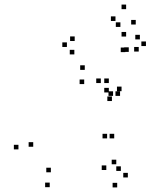

<svg xmlns="http://www.w3.org/2000/svg" viewBox="-20 -795 660 838"><path d="M447.5 -191V-211H427.5V-191ZM478.5 -191V-211H458.5V-191ZM504 -376.5V-396.5H484V-376.5ZM473.5 -376.5V-396.5H453.5V-376.5ZM202 -43V-63H182V-43ZM125 -154.5V-174.5H105V-154.5ZM347.5 -428V-448H327.5V-428ZM455 -391.5V-411.5H435V-391.5ZM455 -432.5V-452.5H435V-432.5ZM420 -432.5V-452.5H400V-432.5ZM468.5 -354V-374H448.5V-354ZM510.5 -397V-417H490.5V-397ZM350 -490V-510H330V-490ZM60.5 -143V-163H40.5V-143ZM197 22V2H177V22ZM538 -20.5V-40.5H518V-20.5ZM487.5 -78V-98H467.5V-78ZM507.5 -49V-69H487.5V-49ZM572.5 -688V-708H552.5V-688ZM530.5 -755V-775H510.5V-755ZM484 -703.5V-723.5H464V-703.5ZM530.5 -635.5V-655.5H510.5V-635.5ZM505.5 -677.5V-697.5H485.5V-677.5ZM444 -53V-73H424V-53ZM491.5 23V3H471.5V23ZM527 -567.5V-587.5H507V-567.5ZM542 -568.5V-588.5H522V-568.5ZM585.5 -570V-590H565.5V-570ZM617 -594V-614H597V-594ZM590.5 -623V-643H570.5V-623ZM306 -616V-636H286V-616ZM272 -590V-610H252V-590ZM304.5 -557.5V-577.5H284.5V-557.5Z"/></svg>

Font: Monaspace Radon Dots Var
Style: Regular
Weight: 400
Designer: Riley Cran and the Lettermatic Team
Version: Version 1.100 (Monaspace Radon Dots)